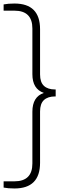

<svg xmlns="http://www.w3.org/2000/svg" viewBox="-40 -838 356 1088"><path d="M42 230Q6.5 230 -19.5 225V189.5H42Q143.5 189.5 143.5 88.5V-205Q143.5 -289.5 208.5 -311.5Q143.5 -333.5 143.5 -417.5V-676.5Q143.5 -777.5 42 -777.5H-19.5V-813Q6.5 -818 42 -818Q187 -818 187 -672.5V-416.5Q187 -372 209 -351.5Q231 -331 272 -331H275.5V-291.5H272Q231 -291.5 209 -271Q187 -250.5 187 -206V84.5Q187 230 42 230Z"/></svg>

Font: Encode Sans Cnd XLt
Style: Regular
Weight: 200
Width: 3
Designer: Multiple Designers
Foundry: Impallari Type
Version: Version 3.002; ttfautohint (v1.8.3) -l 8 -r 50 -G 200 -x 14 